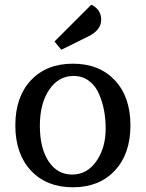

<svg xmlns="http://www.w3.org/2000/svg" viewBox="-20 -780 618 814"><path d="M400 -381Q386 -415 358 -436.5Q330 -458 292 -458Q228 -458 188.5 -399.5Q149 -341 149 -246.5Q149 -152 186 -96Q223 -40 286 -40Q349 -40 388.5 -96.5Q428 -153 428 -235Q428 -317 400 -381ZM289 14Q177 14 111 -57Q45 -128 45 -248.5Q45 -369 111 -439.5Q177 -510 289 -510Q401 -510 467 -439.5Q533 -369 533 -248.5Q533 -128 467 -57Q401 14 289 14ZM367 -760Q409 -740 409 -696Q409 -652 353 -625L240 -569L211 -604Z"/></svg>

Font: Gabriela
Style: Regular
Weight: 400
Designer: Eduardo Rodriguez Tunni
Foundry: Eduardo Rodriguez Tunni
Version: Version 1.003